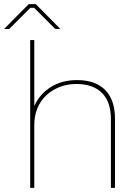

<svg xmlns="http://www.w3.org/2000/svg" viewBox="-52 -915 665 935"><path d="M95 0H115V-307Q115 -351 130 -387.5Q145 -424 172.5 -450Q200 -476 237.5 -491Q275 -506 320 -506Q401 -506 444.5 -462.5Q488 -419 488 -336V0H508V-336Q508 -428 460.5 -476.5Q413 -525 323 -525Q249 -525 194.5 -490.5Q140 -456 115 -398V-720H95ZM242 -774 122 -895H88L-32 -774H-7L96 -877H114L217 -774Z"/></svg>

Font: Fixel Variable
Style: Regular
Weight: 100
Width: 3
Designer: AlfaBravo + MacPaw
Foundry: Kyrylo Tkachov, Marchela Mozhyna, Serhii Makarenko, Maria Weinstein, Zakhar Kryvoshyya
Version: Version 1.211